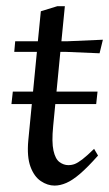

<svg xmlns="http://www.w3.org/2000/svg" viewBox="-20 -582 349 614"><path d="M16.6 -249.1 21 -289.1H291.9L287.6 -249.1ZM154.6 11.5Q132 11.5 110.7 -2.8Q89.3 -17 77.5 -48.8Q65.7 -80.6 70.5 -133.1L98 -416.1H25.6L28.6 -450H101.1L110.6 -546L163 -562.1H187.4L176.4 -450H194.5L309 -455L298.4 -411.6L190.9 -416.1H173L150 -178.5Q145 -127.5 151 -100.5Q157 -73.4 170.3 -63.7Q183.7 -53.9 198.5 -53.9Q209.5 -53.9 219.2 -57.6Q228.8 -61.3 243.5 -72.5Q258.2 -83.8 280.9 -106L293.5 -84.5Q260.7 -47.5 236.3 -26.5Q211.8 -5.5 192.1 3Q172.4 11.5 154.6 11.5Z"/></svg>

Font: Ancizar Serif Light
Style: Italic
Weight: 300
Italic angle: -4°
Designer: Cesar Puertas, Viviana Monsalve, Julian Moncada, Julian Prieto, Jose Castro, Felipe Aragon, Mariel Hernandez, Sara Alarc
Version: Version 8.100